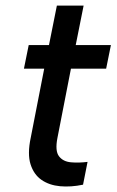

<svg xmlns="http://www.w3.org/2000/svg" viewBox="-20 -660 414 682"><path d="M154 -500 182 -640H277L249 -500H374L357 -416H232L184 -170Q175 -124 189.5 -105Q204 -86 232 -83.5Q260 -81 291 -85L275 -4Q232 5 193.5 1.5Q155 -2 127.5 -21Q100 -40 88.5 -76.5Q77 -113 89 -170L137 -416H65L82 -500Z"/></svg>

Font: Albert Sans Medium
Style: Italic
Weight: 500
Italic angle: -11.25°
Designer: Andreas Rasmussen
Foundry: a.Foundry
Version: Version 1.025